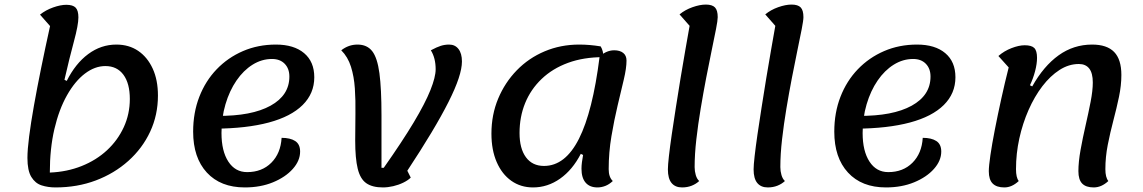

<svg xmlns="http://www.w3.org/2000/svg" viewBox="-20 -795 5000 840"><path d="M223 25Q190 25 162 16Q134 7 117 -21Q100 -49 100 -104Q100 -140 107.5 -198.5Q115 -257 128.5 -333Q142 -409 160 -497.5Q178 -586 199 -681L155 -731Q180 -751 212.5 -762.5Q245 -774 270 -774Q299 -774 311 -761.5Q323 -749 323 -719Q323 -686 303.5 -614Q284 -542 262 -446L272 -441Q310 -517 366 -558.5Q422 -600 489 -600Q544 -600 584.5 -572.5Q625 -545 648 -495Q671 -445 671 -377Q671 -292 637 -219Q603 -146 541.5 -91Q480 -36 399 -5.5Q318 25 223 25ZM198 -40Q273 -43 337 -68.5Q401 -94 448 -137.5Q495 -181 521.5 -238.5Q548 -296 548 -362Q548 -430 520 -468Q492 -506 441 -506Q395 -506 351.5 -473Q308 -440 273 -378Q238 -316 218 -230.5Q198 -145 198 -40Z M1051 25Q945 25 885 -40Q825 -105 825 -219Q825 -302 852 -371.5Q879 -441 928 -492Q977 -543 1043 -571.5Q1109 -600 1187 -600Q1266 -600 1310.5 -562.5Q1355 -525 1355 -457Q1355 -386 1304 -335.5Q1253 -285 1156 -259Q1059 -233 920 -232L932 -288Q1081 -287 1163.5 -332.5Q1246 -378 1246 -460Q1246 -495 1225.5 -516Q1205 -537 1170 -537Q1125 -537 1085 -512Q1045 -487 1014.5 -442.5Q984 -398 966.5 -339Q949 -280 949 -213Q949 -134 979 -88Q1009 -42 1061 -42Q1126 -42 1167 -83Q1208 -124 1212 -192Q1250 -192 1271.5 -178Q1293 -164 1293 -132Q1293 -92 1261 -56Q1229 -20 1174.5 2.5Q1120 25 1051 25Z M1655 25Q1609 25 1582.5 6.5Q1556 -12 1545 -57Q1534 -102 1534 -180Q1534 -240 1535 -298Q1536 -356 1532.5 -408Q1529 -460 1515.5 -503Q1502 -546 1473 -575Q1505 -600 1544 -600Q1586 -600 1608.5 -571Q1631 -542 1640 -474.5Q1649 -407 1649 -291Q1649 -225 1649 -184Q1649 -143 1649 -119.5Q1649 -96 1649 -83Q1649 -70 1649 -61H1659Q1740 -176 1790 -259.5Q1840 -343 1863 -400.5Q1886 -458 1886 -492Q1886 -541 1865 -575Q1891 -589 1908.5 -594.5Q1926 -600 1945 -600Q1971 -600 1986 -580.5Q2001 -561 2001 -526Q2001 -496 1986.5 -452Q1972 -408 1942 -348.5Q1912 -289 1867 -214Q1822 -139 1762 -48L1777 -18Q1765 -6 1744.5 4Q1724 14 1700.5 19.5Q1677 25 1655 25Z M2312 25Q2258 25 2217 -4Q2176 -33 2153 -86Q2130 -139 2130 -210Q2130 -293 2159.5 -363.5Q2189 -434 2241 -487.5Q2293 -541 2363 -570.5Q2433 -600 2514 -600Q2560 -600 2608 -592Q2614 -582 2617 -570Q2620 -558 2620 -545Q2533 -545 2465 -520Q2397 -495 2349.5 -449.5Q2302 -404 2277.5 -344Q2253 -284 2253 -213Q2253 -145 2281 -107Q2309 -69 2360 -69Q2453 -69 2513 -188Q2573 -307 2603 -545Q2614 -559 2631.5 -567Q2649 -575 2667 -575Q2692 -575 2706.5 -563.5Q2721 -552 2721 -530Q2721 -497 2709 -446.5Q2697 -396 2682 -333Q2667 -270 2655 -199Q2643 -128 2643 -55Q2643 -20 2661 -3Q2645 12 2628 18.5Q2611 25 2594 25Q2560 25 2542 4Q2524 -17 2524 -57Q2524 -70 2526 -85.5Q2528 -101 2531 -117L2521 -122Q2485 -52 2430.5 -13.5Q2376 25 2312 25Z M2964 25Q2934 25 2918 5.5Q2902 -14 2902 -54Q2902 -72 2906.5 -112Q2911 -152 2919 -207Q2927 -262 2937 -325.5Q2947 -389 2957.5 -453.5Q2968 -518 2978.5 -577Q2989 -636 2997 -682L2953 -732Q2977 -752 3009.5 -763.5Q3042 -775 3068 -775Q3096 -775 3108 -762.5Q3120 -750 3120 -720Q3120 -706 3112.5 -667.5Q3105 -629 3093.5 -574Q3082 -519 3069.5 -454Q3057 -389 3045.5 -320Q3034 -251 3026.5 -185.5Q3019 -120 3019 -64Q3019 -46 3024 -29Q3029 -12 3039 -3Q3025 10 3006 17.5Q2987 25 2964 25Z M3339 25Q3309 25 3293 5.5Q3277 -14 3277 -54Q3277 -72 3281.5 -112Q3286 -152 3294 -207Q3302 -262 3312 -325.5Q3322 -389 3332.5 -453.5Q3343 -518 3353.5 -577Q3364 -636 3372 -682L3328 -732Q3352 -752 3384.5 -763.5Q3417 -775 3443 -775Q3471 -775 3483 -762.5Q3495 -750 3495 -720Q3495 -706 3487.5 -667.5Q3480 -629 3468.5 -574Q3457 -519 3444.5 -454Q3432 -389 3420.5 -320Q3409 -251 3401.5 -185.5Q3394 -120 3394 -64Q3394 -46 3399 -29Q3404 -12 3414 -3Q3400 10 3381 17.5Q3362 25 3339 25Z M3856 25Q3750 25 3690 -40Q3630 -105 3630 -219Q3630 -302 3657 -371.5Q3684 -441 3733 -492Q3782 -543 3848 -571.5Q3914 -600 3992 -600Q4071 -600 4115.5 -562.5Q4160 -525 4160 -457Q4160 -386 4109 -335.5Q4058 -285 3961 -259Q3864 -233 3725 -232L3737 -288Q3886 -287 3968.5 -332.5Q4051 -378 4051 -460Q4051 -495 4030.5 -516Q4010 -537 3975 -537Q3930 -537 3890 -512Q3850 -487 3819.5 -442.5Q3789 -398 3771.5 -339Q3754 -280 3754 -213Q3754 -134 3784 -88Q3814 -42 3866 -42Q3931 -42 3972 -83Q4013 -124 4017 -192Q4055 -192 4076.5 -178Q4098 -164 4098 -132Q4098 -92 4066 -56Q4034 -20 3979.5 2.5Q3925 25 3856 25Z M4374 25Q4340 25 4323 8Q4306 -9 4306 -46Q4306 -68 4313 -116Q4320 -164 4332.5 -228Q4345 -292 4360.5 -362.5Q4376 -433 4393 -500L4348 -550Q4373 -572 4405.5 -584.5Q4438 -597 4463 -597Q4493 -597 4505 -585Q4517 -573 4517 -542Q4517 -516 4508.5 -483.5Q4500 -451 4486 -422L4496 -417Q4546 -506 4611.5 -553Q4677 -600 4758 -600Q4823 -600 4854.5 -567.5Q4886 -535 4886 -467Q4886 -421 4875.5 -371Q4865 -321 4851 -268Q4837 -215 4826.5 -161.5Q4816 -108 4816 -55Q4816 -19 4829 -3Q4799 25 4765 25Q4731 25 4714.5 8Q4698 -9 4698 -46Q4698 -87 4707.5 -139.5Q4717 -192 4729.5 -246.5Q4742 -301 4751.5 -350Q4761 -399 4761 -434Q4761 -475 4745.5 -495Q4730 -515 4700 -515Q4656 -515 4615.5 -489Q4575 -463 4540.5 -418Q4506 -373 4480 -314Q4454 -255 4439.5 -189Q4425 -123 4425 -55Q4425 -18 4437 -3Q4407 25 4374 25Z"/></svg>

Font: Lemonada
Style: Regular
Weight: 400
Designer: Mohamed Gaber (Arabic), Eduardo Tunni (Latin)
Foundry: Kief Type Foundry
Version: Version 4.005